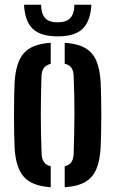

<svg xmlns="http://www.w3.org/2000/svg" viewBox="-20 -790 491 818"><path d="M42.2 -162Q40.9 -186.8 40.3 -222.3Q39.7 -257.7 39.7 -297.2Q39.7 -336.6 40.3 -373.6Q40.9 -410.7 42.2 -438.4Q47.2 -524.3 81.5 -563.4Q115.8 -602.6 196.1 -607.7V-518.2Q175.8 -512.8 166.6 -499.8Q157.4 -486.7 156.7 -465.2Q155.5 -430 154.8 -390.1Q154 -350.2 153.9 -307.7Q153.8 -265.2 154.7 -221.8Q155.5 -178.3 157.3 -135.4Q158 -112.9 167.1 -99.7Q176.3 -86.4 196.1 -81.6V7.7Q115.2 2.4 80.8 -37.5Q46.4 -77.4 42.2 -162ZM255.7 7.7V-81.6Q275.8 -86.6 284.4 -99.8Q293.1 -112.9 293.8 -134.7Q295.3 -179.7 296.1 -220.7Q297 -261.8 297.1 -301.5Q297.2 -341.3 296.4 -381.9Q295.5 -422.4 293.8 -466.1Q293.1 -488 284.3 -500.9Q275.6 -513.9 255.7 -518.4V-607.7Q310.6 -604.1 343 -585.4Q375.3 -566.6 390.7 -530.4Q406 -494.3 408.9 -438.4Q410.1 -411.9 410.8 -376.1Q411.6 -340.4 411.6 -301.7Q411.6 -262.9 410.8 -226.5Q410.1 -190.1 408.9 -162Q405.7 -105.5 390.4 -69.3Q375 -33.1 342.7 -14.5Q310.4 4.1 255.7 7.7ZM225.9 -635Q153.5 -635 119.7 -667.1Q86 -699.2 82.3 -769.9H155Q155.4 -732.6 171.8 -713.8Q188.1 -694.9 225.9 -694.9Q262.7 -694.9 279.7 -713.5Q296.6 -732 296.8 -769.9H369.3Q365.4 -699.2 331.7 -667.1Q298 -635 225.9 -635Z"/></svg>

Font: Big Shoulders Stencil Text Thin
Style: Regular
Weight: 100
Designer: Patric King
Foundry: XO Type Co
Version: Version 2.001